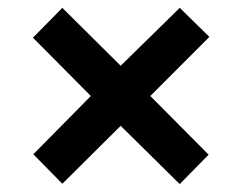

<svg xmlns="http://www.w3.org/2000/svg" viewBox="-20 -595 611 484"><path d="M64 -206.1 137.2 -131.8 284.2 -277.8 433.1 -130.9 505.9 -205.1 358.9 -353 507.8 -502 433.1 -575.2 284.2 -429.2 137.2 -575.2 63 -500 209 -353Z"/></svg>

Font: Open Sans bold
Style: Bold
Weight: 700
Foundry: Ascender Corporation
Version: Version 1.100;PS 001.100;hotconv 1.0.88;makeotf.lib2.5.64775